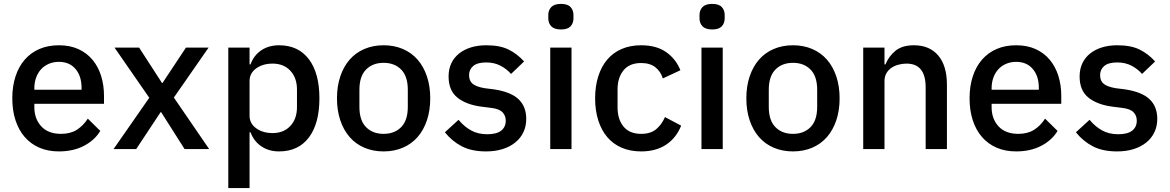

<svg xmlns="http://www.w3.org/2000/svg" viewBox="-20 -764 5996 984"><path d="M282 12Q226 12 182 -7Q138 -26 107 -61.5Q76 -97 59.5 -147.5Q43 -198 43 -260Q43 -322 59.5 -372.5Q76 -423 107 -458.5Q138 -494 182 -513Q226 -532 282 -532Q339 -532 382.5 -512Q426 -492 455 -456.5Q484 -421 498.5 -374Q513 -327 513 -273V-232H156V-215Q156 -155 191.5 -116.5Q227 -78 293 -78Q341 -78 374 -99Q407 -120 430 -156L494 -93Q465 -45 410 -16.5Q355 12 282 12ZM282 -447Q254 -447 230.5 -437Q207 -427 190.5 -409Q174 -391 165 -366Q156 -341 156 -311V-304H398V-314Q398 -374 367 -410.5Q336 -447 282 -447Z M562 0 745 -263 567 -520H693L810 -339H813L933 -520H1049L871 -264L1052 0H926L806 -189H803L678 0Z M1150 -520H1259V-434H1264Q1281 -481 1319.5 -506.5Q1358 -532 1410 -532Q1509 -532 1563 -460.5Q1617 -389 1617 -260Q1617 -131 1563 -59.5Q1509 12 1410 12Q1358 12 1319.5 -14Q1281 -40 1264 -86H1259V200H1150ZM1377 -82Q1434 -82 1468 -118.5Q1502 -155 1502 -215V-305Q1502 -365 1468 -401.5Q1434 -438 1377 -438Q1327 -438 1293 -413.5Q1259 -389 1259 -349V-171Q1259 -131 1293 -106.5Q1327 -82 1377 -82Z M1946 12Q1892 12 1847.5 -7Q1803 -26 1772 -61.5Q1741 -97 1724 -147.5Q1707 -198 1707 -260Q1707 -322 1724 -372.5Q1741 -423 1772 -458.5Q1803 -494 1847.5 -513Q1892 -532 1946 -532Q2000 -532 2044.5 -513Q2089 -494 2120 -458.5Q2151 -423 2168 -372.5Q2185 -322 2185 -260Q2185 -198 2168 -147.5Q2151 -97 2120 -61.5Q2089 -26 2044.5 -7Q2000 12 1946 12ZM1946 -78Q2002 -78 2036 -112.5Q2070 -147 2070 -216V-304Q2070 -373 2036 -407.5Q2002 -442 1946 -442Q1890 -442 1856 -407.5Q1822 -373 1822 -304V-216Q1822 -147 1856 -112.5Q1890 -78 1946 -78Z M2471 12Q2397 12 2347 -14Q2297 -40 2260 -86L2330 -150Q2359 -115 2394.5 -95.5Q2430 -76 2477 -76Q2525 -76 2548.5 -94.5Q2572 -113 2572 -146Q2572 -171 2555.5 -188.5Q2539 -206 2498 -211L2450 -217Q2370 -227 2324.5 -263.5Q2279 -300 2279 -372Q2279 -410 2293 -439.5Q2307 -469 2332.5 -489.5Q2358 -510 2393.5 -521Q2429 -532 2472 -532Q2542 -532 2586.5 -510Q2631 -488 2666 -449L2599 -385Q2579 -409 2546.5 -426.5Q2514 -444 2472 -444Q2427 -444 2405.5 -426Q2384 -408 2384 -379Q2384 -349 2403 -334Q2422 -319 2464 -312L2512 -306Q2598 -293 2637.5 -255.5Q2677 -218 2677 -155Q2677 -117 2662.5 -86.5Q2648 -56 2621 -34Q2594 -12 2556 0Q2518 12 2471 12Z M2855 -613Q2821 -613 2805.5 -629Q2790 -645 2790 -670V-687Q2790 -712 2805.5 -728Q2821 -744 2855 -744Q2889 -744 2904 -728Q2919 -712 2919 -687V-670Q2919 -645 2904 -629Q2889 -613 2855 -613ZM2800 -520H2909V0H2800Z M3266 12Q3210 12 3166 -7Q3122 -26 3092 -61.5Q3062 -97 3046 -147.5Q3030 -198 3030 -260Q3030 -322 3046 -372.5Q3062 -423 3092 -458.5Q3122 -494 3166 -513Q3210 -532 3266 -532Q3344 -532 3394 -497Q3444 -462 3467 -404L3377 -362Q3366 -398 3338.5 -419.5Q3311 -441 3266 -441Q3206 -441 3175.5 -403.5Q3145 -366 3145 -306V-213Q3145 -153 3175.5 -115.5Q3206 -78 3266 -78Q3314 -78 3342.5 -101.5Q3371 -125 3388 -164L3471 -120Q3445 -56 3393 -22Q3341 12 3266 12Z M3630 -613Q3596 -613 3580.5 -629Q3565 -645 3565 -670V-687Q3565 -712 3580.5 -728Q3596 -744 3630 -744Q3664 -744 3679 -728Q3694 -712 3694 -687V-670Q3694 -645 3679 -629Q3664 -613 3630 -613ZM3575 -520H3684V0H3575Z M4044 12Q3990 12 3945.5 -7Q3901 -26 3870 -61.5Q3839 -97 3822 -147.5Q3805 -198 3805 -260Q3805 -322 3822 -372.5Q3839 -423 3870 -458.5Q3901 -494 3945.5 -513Q3990 -532 4044 -532Q4098 -532 4142.5 -513Q4187 -494 4218 -458.5Q4249 -423 4266 -372.5Q4283 -322 4283 -260Q4283 -198 4266 -147.5Q4249 -97 4218 -61.5Q4187 -26 4142.5 -7Q4098 12 4044 12ZM4044 -78Q4100 -78 4134 -112.5Q4168 -147 4168 -216V-304Q4168 -373 4134 -407.5Q4100 -442 4044 -442Q3988 -442 3954 -407.5Q3920 -373 3920 -304V-216Q3920 -147 3954 -112.5Q3988 -78 4044 -78Z M4404 0V-520H4513V-434H4518Q4535 -476 4569.5 -504Q4604 -532 4664 -532Q4744 -532 4788.5 -479.5Q4833 -427 4833 -330V0H4724V-316Q4724 -438 4626 -438Q4605 -438 4584.5 -432.5Q4564 -427 4548 -416Q4532 -405 4522.5 -388Q4513 -371 4513 -348V0Z M5188 12Q5132 12 5088 -7Q5044 -26 5013 -61.5Q4982 -97 4965.5 -147.5Q4949 -198 4949 -260Q4949 -322 4965.5 -372.5Q4982 -423 5013 -458.5Q5044 -494 5088 -513Q5132 -532 5188 -532Q5245 -532 5288.5 -512Q5332 -492 5361 -456.5Q5390 -421 5404.5 -374Q5419 -327 5419 -273V-232H5062V-215Q5062 -155 5097.5 -116.5Q5133 -78 5199 -78Q5247 -78 5280 -99Q5313 -120 5336 -156L5400 -93Q5371 -45 5316 -16.5Q5261 12 5188 12ZM5188 -447Q5160 -447 5136.5 -437Q5113 -427 5096.5 -409Q5080 -391 5071 -366Q5062 -341 5062 -311V-304H5304V-314Q5304 -374 5273 -410.5Q5242 -447 5188 -447Z M5705 12Q5631 12 5581 -14Q5531 -40 5494 -86L5564 -150Q5593 -115 5628.5 -95.5Q5664 -76 5711 -76Q5759 -76 5782.5 -94.5Q5806 -113 5806 -146Q5806 -171 5789.5 -188.5Q5773 -206 5732 -211L5684 -217Q5604 -227 5558.5 -263.5Q5513 -300 5513 -372Q5513 -410 5527 -439.5Q5541 -469 5566.5 -489.5Q5592 -510 5627.5 -521Q5663 -532 5706 -532Q5776 -532 5820.5 -510Q5865 -488 5900 -449L5833 -385Q5813 -409 5780.5 -426.5Q5748 -444 5706 -444Q5661 -444 5639.5 -426Q5618 -408 5618 -379Q5618 -349 5637 -334Q5656 -319 5698 -312L5746 -306Q5832 -293 5871.5 -255.5Q5911 -218 5911 -155Q5911 -117 5896.5 -86.5Q5882 -56 5855 -34Q5828 -12 5790 0Q5752 12 5705 12Z"/></svg>

Font: IBM Plex Sans Thai Looped Medium
Style: Regular
Weight: 500
Designer: Mike Abbink, Paul van der Laan, Pieter van Rosmalen, Ben Mitchell, Mark Frömberg
Foundry: Bold Monday
Version: Version 1.1